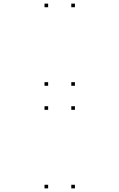

<svg xmlns="http://www.w3.org/2000/svg" viewBox="-20 -831 660 1061"><path d="M394 -791V-811H374V-791ZM246 -791V-811H226V-791ZM246 -357V-377H226V-357ZM394 -357V-377H374V-357ZM394 -224V-244H374V-224ZM246 -224V-244H226V-224ZM246 210V190H226V210ZM394 210V190H374V210Z"/></svg>

Font: Monaspace Krypton Dots Var
Style: Regular
Weight: 400
Designer: Riley Cran and the Lettermatic Team
Version: Version 1.100 (Monaspace Krypton Dots)